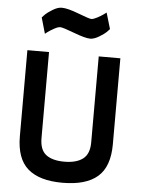

<svg xmlns="http://www.w3.org/2000/svg" viewBox="-62 -986 768 1043"><g transform="rotate(5 322.5 -464.5)"><path d="M184 -223Q184 -159 218.5 -132.5Q253 -106 318 -106Q384 -106 419.5 -133Q455 -160 455 -223V-692H573V-223Q573 -101 509.5 -46Q446 9 318 9Q192 9 129 -46Q66 -101 66 -223V-692H184ZM477 -933 503 -845Q497 -838 487 -828Q477 -818 449.5 -801Q422 -784 400 -784Q373 -784 310 -808Q247 -832 233 -832Q221 -832 201 -821Q181 -810 167 -800L153 -789L128 -876Q134 -883 144.5 -893.5Q155 -904 182.5 -921Q210 -938 232 -938Q264 -938 325 -914.5Q386 -891 397 -891Q408 -891 428 -901.5Q448 -912 462 -922Z"/></g></svg>

Font: TitilliumText22L Rg
Style: Bold
Weight: 700
Designer: Campivisivi
Foundry: Campivisivi
Version: 1.000